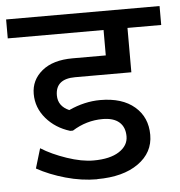

<svg xmlns="http://www.w3.org/2000/svg" viewBox="-62 -669 652 695"><g transform="rotate(-5 264.0 -321.5)"><path d="M256.3 -87.9Q316.4 -87.9 349.6 -109.4Q382.8 -130.9 382.8 -164.6Q382.8 -198.2 362.1 -216.3Q341.3 -234.4 301.8 -234.4Q242.7 -234.4 191.4 -202.1H181.2Q128.4 -218.3 95 -257.3Q61.5 -296.4 61.5 -346.7Q61.5 -397 101.3 -429.9Q141.1 -462.9 212.9 -462.9H333.5V-555.2H-14.6V-624H543V-555.2H420.4V-394H216.3Q144.5 -394 144.5 -334Q144.5 -294.9 184.6 -277.3Q242.2 -303.7 299.3 -303.7Q378.9 -303.7 423.8 -265.1Q468.8 -226.6 468.8 -162.4Q468.8 -98.1 413.3 -58.8Q357.9 -19.5 263.7 -19.5L263.2 -19Q207.5 -19 149.4 -35.4Q91.3 -51.8 45.9 -77.1L67.4 -148.9Q106 -124.5 159.9 -106.2Q213.9 -87.9 256.3 -87.9Z"/></g></svg>

Font: Yantramanav
Style: Regular
Weight: 400
Version: Version 1.001;PS 1.0;hotconv 1.0.72;makeotf.lib2.5.5900; ttf